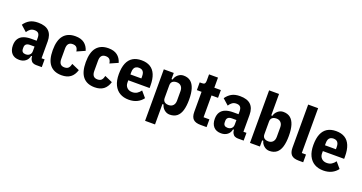

<svg xmlns="http://www.w3.org/2000/svg" viewBox="-45 -1540 4783 2540"><g transform="rotate(20 2346.5 -270.0)"><path d="M488 0H407Q383 0 362.5 -9.5Q342 -19 329.5 -43.5Q317 -68 317 -113V-127L348 -91H305Q297 -44 261.5 -16Q226 12 173 12Q103 12 66.5 -29Q30 -70 30 -141Q30 -198 54 -234.5Q78 -271 122.5 -288Q167 -305 229 -305H305V-346Q305 -387 288 -407Q271 -427 231 -427Q197 -427 173 -409.5Q149 -392 131 -363L48 -437Q80 -484 126 -510.5Q172 -537 244 -537Q346 -537 395.5 -489Q445 -441 445 -346V-109H488ZM305 -223H242Q206 -223 188 -207.5Q170 -192 170 -163V-144Q170 -114 185.5 -100Q201 -86 229 -86Q250 -86 267 -94Q284 -102 294.5 -118Q305 -134 305 -158Z M769 12Q660 12 603.5 -55.5Q547 -123 547 -262Q547 -401 603.5 -469Q660 -537 769 -537Q847 -537 894 -501.5Q941 -466 960 -401L847 -351Q842 -389 824 -407.5Q806 -426 769 -426Q731 -426 712 -403.5Q693 -381 693 -336V-189Q693 -144 712 -121.5Q731 -99 769 -99Q807 -99 825.5 -118.5Q844 -138 853 -178L962 -130Q940 -58 892.5 -23Q845 12 769 12Z M1234 12Q1125 12 1068.5 -55.5Q1012 -123 1012 -262Q1012 -401 1068.5 -469Q1125 -537 1234 -537Q1312 -537 1359 -501.5Q1406 -466 1425 -401L1312 -351Q1307 -389 1289 -407.5Q1271 -426 1234 -426Q1196 -426 1177 -403.5Q1158 -381 1158 -336V-189Q1158 -144 1177 -121.5Q1196 -99 1234 -99Q1272 -99 1290.5 -118.5Q1309 -138 1318 -178L1427 -130Q1405 -58 1357.5 -23Q1310 12 1234 12Z M1714 12Q1642 12 1589 -18.5Q1536 -49 1506.5 -110Q1477 -171 1477 -262Q1477 -355 1502.5 -416Q1528 -477 1577.5 -507Q1627 -537 1700 -537Q1773 -537 1822.5 -507Q1872 -477 1897.5 -416Q1923 -355 1923 -262V-228H1623V-195Q1623 -152 1650.5 -125Q1678 -98 1724 -98Q1763 -98 1791 -115.5Q1819 -133 1841 -164L1912 -81Q1881 -38 1831 -13Q1781 12 1714 12ZM1700 -432Q1675 -432 1657.5 -422Q1640 -412 1631.5 -392Q1623 -372 1623 -342V-310H1777V-342Q1777 -372 1768.5 -392Q1760 -412 1743 -422Q1726 -432 1700 -432Z M2015 200V-525H2155V-438H2171Q2180 -479 2214 -508Q2248 -537 2291 -537Q2352 -537 2390.5 -506Q2429 -475 2448 -414Q2467 -353 2467 -262Q2467 -171 2448.5 -110Q2430 -49 2391 -18.5Q2352 12 2291 12Q2248 12 2214 -17Q2180 -46 2171 -87H2155V200ZM2235 -102Q2274 -102 2297.5 -126.5Q2321 -151 2321 -196V-329Q2321 -374 2297.5 -398.5Q2274 -423 2235 -423Q2210 -423 2192 -415Q2174 -407 2164.5 -391.5Q2155 -376 2155 -353V-172Q2155 -149 2164.5 -133.5Q2174 -118 2192 -110Q2210 -102 2235 -102Z M2808 0H2723Q2651 0 2618.5 -32Q2586 -64 2586 -134V-416H2520V-525H2552Q2580 -525 2590 -537Q2600 -549 2600 -576V-667H2726V-525H2818V-416H2726V-109H2808Z M3330 0H3249Q3225 0 3204.5 -9.5Q3184 -19 3171.5 -43.5Q3159 -68 3159 -113V-127L3190 -91H3147Q3139 -44 3103.5 -16Q3068 12 3015 12Q2945 12 2908.5 -29Q2872 -70 2872 -141Q2872 -198 2896 -234.5Q2920 -271 2964.5 -288Q3009 -305 3071 -305H3147V-346Q3147 -387 3130 -407Q3113 -427 3073 -427Q3039 -427 3015 -409.5Q2991 -392 2973 -363L2890 -437Q2922 -484 2968 -510.5Q3014 -537 3086 -537Q3188 -537 3237.5 -489Q3287 -441 3287 -346V-109H3330ZM3147 -223H3084Q3048 -223 3030 -207.5Q3012 -192 3012 -163V-144Q3012 -114 3027.5 -100Q3043 -86 3071 -86Q3092 -86 3109 -94Q3126 -102 3136.5 -118Q3147 -134 3147 -158Z M3419 0V-740H3559V-438H3575Q3584 -479 3618 -508Q3652 -537 3695 -537Q3756 -537 3794.5 -506Q3833 -475 3852 -414Q3871 -353 3871 -262Q3871 -171 3852.5 -110Q3834 -49 3795 -18.5Q3756 12 3695 12Q3652 12 3618 -17Q3584 -46 3575 -87H3559V0ZM3639 -102Q3678 -102 3701.5 -126.5Q3725 -151 3725 -196V-329Q3725 -374 3701.5 -398.5Q3678 -423 3639 -423Q3614 -423 3596 -415Q3578 -407 3568.5 -391.5Q3559 -376 3559 -353V-172Q3559 -149 3568.5 -133.5Q3578 -118 3596 -110Q3614 -102 3639 -102Z M4168 0H4105Q4032 0 4000.5 -32.5Q3969 -65 3969 -132V-740H4109V-109H4168Z M4453 12Q4381 12 4328 -18.5Q4275 -49 4245.5 -110Q4216 -171 4216 -262Q4216 -355 4241.5 -416Q4267 -477 4316.5 -507Q4366 -537 4439 -537Q4512 -537 4561.5 -507Q4611 -477 4636.5 -416Q4662 -355 4662 -262V-228H4362V-195Q4362 -152 4389.5 -125Q4417 -98 4463 -98Q4502 -98 4530 -115.5Q4558 -133 4580 -164L4651 -81Q4620 -38 4570 -13Q4520 12 4453 12ZM4439 -432Q4414 -432 4396.5 -422Q4379 -412 4370.5 -392Q4362 -372 4362 -342V-310H4516V-342Q4516 -372 4507.5 -392Q4499 -412 4482 -422Q4465 -432 4439 -432Z"/></g></svg>

Font: IBM Plex Sans Condensed
Style: Bold
Weight: 700
Width: 3
Designer: Mike Abbink, Paul van der Laan, Pieter van Rosmalen
Foundry: Bold Monday
Version: Version 3.201